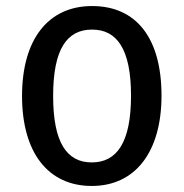

<svg xmlns="http://www.w3.org/2000/svg" viewBox="-20 -602 608 636"><path d="M285 -582C140 -582 53 -472 53 -284C53 -97 139 14 284 14C429 14 515 -100 515 -285C515 -478 430 -582 285 -582ZM285 -504C367 -504 414 -440 414 -285C414 -130 367 -64 284 -64C201 -64 156 -130 156 -284C156 -440 202 -504 285 -504Z"/></svg>

Font: Glow Sans SC Condensed Medium
Style: Regular
Weight: 600
Width: 3
Designer: Ryoko NISHIZUKA (kana, bopomofo & ideographs); Paul D. Hunt (Latin, Greek & Cyrillic); Sandoll Communications, Soo-young
Version: Version 0.93